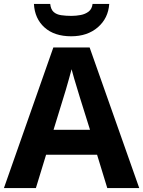

<svg xmlns="http://www.w3.org/2000/svg" viewBox="-20 -959 730 979"><path d="M527 0 475 -170H215L163 0H0L252 -717H437L690 0ZM387 -463Q382 -480 374 -506Q366 -532 358 -559Q350 -586 345 -606Q340 -586 331.5 -556.5Q323 -527 315.5 -500.5Q308 -474 304 -463L253 -297H439ZM537 -939Q532 -866 479 -820Q426 -774 343 -774Q257 -774 207 -819Q157 -864 153 -939H236Q239 -911 253.5 -898Q268 -885 292 -881.5Q316 -878 344 -878Q368 -878 391.5 -882.5Q415 -887 432 -900Q449 -913 452 -939Z"/></svg>

Font: Noto Sans Gujarati UI
Style: Bold
Weight: 700
Designer: Jelle Bosma - Monotype Design Team, Universal Thirst
Foundry: Monotype Imaging Inc.
Version: Version 2.106; ttfautohint (v1.8.4.7-5d5b)